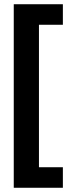

<svg xmlns="http://www.w3.org/2000/svg" viewBox="-20 -726 344 907"><path d="M45 -706H277V-609H164V64H277V161H45Z"/></svg>

Font: Noto Sans Syriac
Style: Bold
Weight: 700
Designer: Patrick Giasson and the Monotype Design Team
Foundry: Monotype Imaging Inc.
Version: Version 3.000; ttfautohint (v1.8.4.7-5d5b)